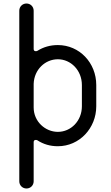

<svg xmlns="http://www.w3.org/2000/svg" viewBox="-20 -813 632 1095"><path d="M90 221C90 244 108 262 131 262C154 262 172 244 172 221V-2C172 -11 176 -15 185 -15C188 -15 190 -14 193 -13C228 10 267 21 310 21C433 21 529 -82 529 -207V-328C529 -455 433 -556 310 -556C267 -556 228 -545 193 -523C190 -522 188 -521 185 -521C176 -521 172 -525 172 -534V-752C172 -775 154 -793 131 -793C108 -793 90 -775 90 -752ZM172 -335C175 -417 238 -475 310 -475C384 -475 447 -412 447 -328V-207C447 -123 384 -61 310 -61C238 -61 172 -120 172 -200Z"/></svg>

Font: Fabada
Style: Regular
Weight: 400
Designer: deFharo
Foundry: deFharo.com
Version: Version 4.000 2011 initial release